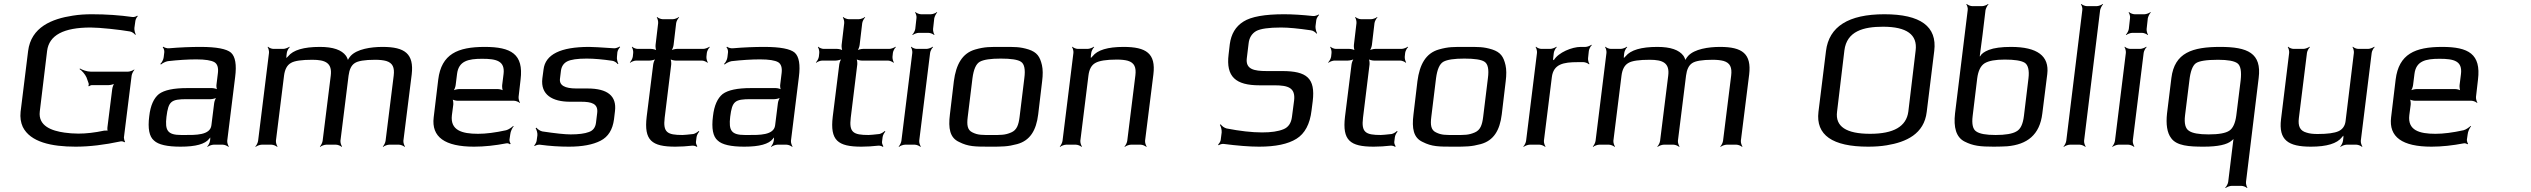

<svg xmlns="http://www.w3.org/2000/svg" viewBox="-20 -731 12788 970"><path d="M659 -590 664 -626C665 -633 671 -645 676 -649L673 -652C670 -648 657 -644 650 -645C586 -654 518 -659 444 -659C411 -659 379 -657 348 -652C242 -636 137 -594 122 -473L84 -166C81 -137 85 -112 95 -90C133 -13 240 10 362 10C431 10 507 1 591 -17C597 -18 606 -15 608 -12L612 -15C609 -18 606 -30 606 -36L645 -349C646 -358 654 -373 659 -378L658 -380C652 -375 636 -369 627 -369H438C419 -369 395 -378 384 -385L382 -382C393 -375 410 -356 417 -340L427 -312C429 -308 429 -299 426 -297L429 -295C431 -297 440 -301 444 -301H529C538 -301 555 -305 561 -310L559 -312C554 -307 548 -290 547 -281L523 -90C522 -83 522 -69 526 -66L529 -69C526 -72 512 -72 506 -71C459 -61 416 -56 376 -56C351 -56 327 -58 306 -61C242 -70 172 -94 181 -168L218 -474C228 -553 301 -592 438 -592C484 -592 585 -581 637 -572C648 -570 659 -561 663 -555L666 -557C662 -564 658 -579 659 -590Z M1128 -20 1168 -342C1176 -404 1169 -445 1147 -465C1125 -484 1074 -494 993 -494C945 -494 891 -492 833 -487C824 -486 809 -491 805 -495L802 -492C807 -488 811 -475 810 -467L807 -442C806 -430 797 -414 790 -408L793 -405C799 -411 816 -420 828 -422C881 -428 929 -431 972 -431C1017 -431 1047 -426 1063 -417C1078 -408 1084 -390 1081 -363L1074 -306C1072 -297 1074 -280 1079 -275L1081 -277C1077 -282 1060 -286 1051 -286H926C857 -286 810 -276 783 -256C757 -235 740 -198 734 -144C726 -82 734 -41 758 -21C780 0 825 10 892 10C969 10 1016 -3 1037 -30C1039 -34 1045 -38 1046 -41L1042 -42C1042 -39 1043 -31 1042 -27L1041 -20C1040 -11 1033 4 1027 9L1029 11C1034 6 1050 0 1059 0H1106C1115 0 1129 6 1134 11L1136 9C1132 4 1127 -11 1128 -20ZM821 -141C831 -220 844 -230 925 -230H1044C1053 -230 1071 -234 1076 -239L1075 -241C1069 -236 1063 -219 1062 -210L1048 -98C1042 -47 966 -49 914 -49H896C826 -49 813 -72 821 -141Z M1913 -494C1853 -494 1784 -483 1752 -449C1745 -441 1735 -427 1735 -419L1740 -420C1739 -427 1733 -442 1728 -449C1706 -479 1663 -494 1596 -494C1514 -494 1461 -478 1436 -447C1432 -442 1425 -437 1423 -433L1426 -431C1428 -435 1426 -443 1427 -448L1429 -464C1430 -473 1438 -488 1444 -493L1442 -495C1436 -490 1420 -484 1411 -484H1361C1352 -484 1338 -490 1334 -495L1332 -493C1336 -488 1340 -473 1339 -464L1284 -20C1283 -11 1276 4 1270 9L1272 11C1277 6 1293 0 1302 0H1352C1361 0 1375 6 1380 11L1382 9C1378 4 1373 -11 1374 -20L1415 -349C1419 -380 1430 -402 1450 -413C1468 -424 1505 -429 1558 -429C1624 -429 1659 -413 1651 -349L1610 -20C1609 -11 1602 4 1596 9L1598 11C1603 6 1619 0 1628 0H1678C1687 0 1701 6 1706 11L1708 9C1704 4 1699 -11 1700 -20L1741 -349C1745 -380 1755 -401 1772 -412C1788 -423 1822 -429 1875 -429C1898 -429 1916 -427 1931 -423C1964 -413 1974 -390 1969 -349L1928 -20C1927 -11 1920 4 1914 9L1916 11C1921 6 1937 0 1946 0H1996C2005 0 2019 6 2024 11L2026 9C2022 4 2017 -11 2018 -20L2060 -355C2072 -459 2026 -494 1913 -494Z M2429 -494C2292 -494 2210 -458 2194 -329L2171 -138C2159 -39 2227 10 2375 10C2427 10 2482 4 2539 -7C2545 -8 2554 -5 2556 -2L2560 -5C2557 -8 2553 -20 2554 -26L2558 -53C2559 -66 2568 -85 2575 -93L2573 -95C2566 -88 2549 -76 2537 -73C2482 -61 2435 -55 2395 -55C2313 -55 2254 -73 2263 -149L2270 -202C2271 -211 2269 -228 2265 -233L2262 -231C2267 -226 2283 -222 2292 -222H2577C2586 -222 2601 -216 2605 -211L2607 -213C2603 -218 2599 -233 2600 -242L2610 -329C2626 -458 2562 -494 2429 -494ZM2416 -434C2489 -434 2532 -423 2524 -357L2517 -301C2516 -292 2518 -275 2522 -270L2524 -272C2520 -277 2504 -281 2495 -281H2300C2291 -281 2273 -277 2267 -272L2269 -270C2275 -275 2281 -292 2282 -301L2289 -357C2297 -423 2345 -434 2416 -434Z M2860 -217H2915C2968 -217 3003 -208 2997 -160L2991 -111C2988 -87 2976 -71 2955 -64C2934 -56 2903 -52 2863 -52C2834 -52 2787 -57 2720 -67C2709 -69 2695 -79 2690 -86L2686 -83C2691 -76 2696 -59 2695 -48L2691 -19C2690 -12 2683 0 2679 4L2681 7C2686 3 2699 -1 2707 0C2758 7 2807 10 2854 10C2922 10 2975 0 3014 -20C3053 -40 3075 -76 3082 -128L3087 -170C3096 -246 3050 -284 2948 -284H2892C2833 -284 2805 -300 2809 -333L2814 -374C2817 -396 2828 -412 2846 -421C2864 -430 2896 -435 2944 -435C2982 -435 3025 -431 3073 -424C3084 -423 3097 -413 3101 -407L3104 -409C3100 -416 3095 -433 3097 -445L3099 -467C3100 -476 3108 -489 3113 -493L3111 -496C3105 -492 3092 -487 3084 -487C3013 -492 2971 -494 2956 -494C2812 -494 2735 -456 2726 -380L2720 -335C2710 -252 2771 -217 2860 -217Z M3338 -136 3371 -405C3372 -414 3370 -431 3366 -436L3363 -434C3368 -429 3384 -425 3393 -425H3526C3535 -425 3549 -419 3554 -414L3556 -416C3552 -421 3548 -436 3549 -445L3551 -464C3552 -473 3560 -488 3566 -493L3564 -495C3558 -490 3542 -484 3533 -484H3400C3391 -484 3374 -480 3368 -475L3370 -473C3376 -478 3382 -495 3383 -504L3396 -614C3397 -623 3405 -638 3411 -643L3409 -645C3404 -640 3388 -634 3379 -634H3328C3319 -634 3305 -640 3300 -645L3298 -643C3302 -638 3306 -623 3305 -614L3292 -504C3291 -495 3293 -478 3297 -473L3299 -475C3295 -480 3278 -484 3269 -484H3201C3192 -484 3178 -490 3174 -495L3172 -493C3176 -488 3180 -473 3179 -464L3177 -445C3176 -436 3168 -421 3162 -416L3164 -414C3169 -419 3185 -425 3194 -425H3262C3271 -425 3289 -429 3294 -434L3293 -436C3287 -431 3281 -414 3280 -405L3247 -141C3233 -22 3272 10 3392 10C3421 10 3449 8 3476 5C3484 4 3496 7 3500 11L3503 8C3500 4 3495 -7 3496 -14L3499 -38C3500 -47 3507 -61 3513 -66L3509 -69C3505 -64 3492 -56 3483 -54C3455 -51 3437 -49 3428 -49C3351 -49 3329 -62 3338 -136Z M3976 -20 4016 -342C4024 -404 4017 -445 3995 -465C3973 -484 3922 -494 3841 -494C3793 -494 3739 -492 3681 -487C3672 -486 3657 -491 3653 -495L3650 -492C3655 -488 3659 -475 3658 -467L3655 -442C3654 -430 3645 -414 3638 -408L3641 -405C3647 -411 3664 -420 3676 -422C3729 -428 3777 -431 3820 -431C3865 -431 3895 -426 3911 -417C3926 -408 3932 -390 3929 -363L3922 -306C3920 -297 3922 -280 3927 -275L3929 -277C3925 -282 3908 -286 3899 -286H3774C3705 -286 3658 -276 3631 -256C3605 -235 3588 -198 3582 -144C3574 -82 3582 -41 3606 -21C3628 0 3673 10 3740 10C3817 10 3864 -3 3885 -30C3887 -34 3893 -38 3894 -41L3890 -42C3890 -39 3891 -31 3890 -27L3889 -20C3888 -11 3881 4 3875 9L3877 11C3882 6 3898 0 3907 0H3954C3963 0 3977 6 3982 11L3984 9C3980 4 3975 -11 3976 -20ZM3669 -141C3679 -220 3692 -230 3773 -230H3892C3901 -230 3919 -234 3924 -239L3923 -241C3917 -236 3911 -219 3910 -210L3896 -98C3890 -47 3814 -49 3762 -49H3744C3674 -49 3661 -72 3669 -141Z M4278 -136 4311 -405C4312 -414 4310 -431 4306 -436L4303 -434C4308 -429 4324 -425 4333 -425H4466C4475 -425 4489 -419 4494 -414L4496 -416C4492 -421 4488 -436 4489 -445L4491 -464C4492 -473 4500 -488 4506 -493L4504 -495C4498 -490 4482 -484 4473 -484H4340C4331 -484 4314 -480 4308 -475L4310 -473C4316 -478 4322 -495 4323 -504L4336 -614C4337 -623 4345 -638 4351 -643L4349 -645C4344 -640 4328 -634 4319 -634H4268C4259 -634 4245 -640 4240 -645L4238 -643C4242 -638 4246 -623 4245 -614L4232 -504C4231 -495 4233 -478 4237 -473L4239 -475C4235 -480 4218 -484 4209 -484H4141C4132 -484 4118 -490 4114 -495L4112 -493C4116 -488 4120 -473 4119 -464L4117 -445C4116 -436 4108 -421 4102 -416L4104 -414C4109 -419 4125 -425 4134 -425H4202C4211 -425 4229 -429 4234 -434L4233 -436C4227 -431 4221 -414 4220 -405L4187 -141C4173 -22 4212 10 4332 10C4361 10 4389 8 4416 5C4424 4 4436 7 4440 11L4443 8C4440 4 4435 -7 4436 -14L4439 -38C4440 -47 4447 -61 4453 -66L4449 -69C4445 -64 4432 -56 4423 -54C4395 -51 4377 -49 4368 -49C4291 -49 4269 -62 4278 -136Z M4694 -585 4700 -639C4702 -648 4709 -663 4715 -668L4713 -670C4708 -665 4692 -659 4683 -659H4633C4624 -659 4610 -665 4605 -670L4603 -668C4607 -663 4612 -648 4610 -639L4604 -585C4603 -576 4595 -561 4589 -556L4591 -554C4597 -559 4612 -565 4621 -565H4671C4680 -565 4695 -559 4699 -554L4701 -556C4697 -561 4693 -576 4694 -585ZM4624 -20 4679 -464C4680 -473 4688 -488 4694 -493L4692 -495C4686 -490 4670 -484 4661 -484H4611C4602 -484 4588 -490 4584 -495L4582 -493C4586 -488 4590 -473 4589 -464L4534 -20C4533 -11 4526 4 4520 9L4522 11C4527 6 4543 0 4552 0H4602C4611 0 4625 6 4630 11L4632 9C4628 4 4623 -11 4624 -20Z M5245 -321C5249 -353 5249 -380 5244 -402C5234 -445 5219 -467 5177 -481C5132 -495 5107 -494 5044 -494C4981 -494 4956 -495 4907 -481C4841 -462 4810 -405 4799 -321L4779 -153C4770 -82 4779 -35 4825 -14C4872 10 4906 10 4982 10C5043 10 5071 10 5119 -3C5184 -21 5215 -72 5225 -153L5245 -321ZM5131 -140C5126 -100 5117 -74 5089 -62C5057 -48 5036 -49 4989 -49C4942 -49 4921 -48 4893 -62C4867 -74 4864 -100 4869 -140L4893 -336C4899 -381 4911 -408 4930 -419C4950 -430 4985 -435 5036 -435C5087 -435 5122 -430 5138 -419C5155 -408 5161 -381 5155 -336L5131 -140Z M5656 -494C5576 -494 5524 -478 5500 -447C5496 -442 5489 -437 5487 -433L5491 -431C5492 -435 5490 -443 5491 -448L5493 -464C5494 -473 5502 -488 5508 -493L5506 -495C5500 -490 5484 -484 5475 -484H5425C5416 -484 5402 -490 5398 -495L5396 -493C5400 -488 5404 -473 5403 -464L5348 -20C5347 -11 5340 4 5334 9L5336 11C5341 6 5357 0 5366 0H5416C5425 0 5439 6 5444 11L5446 9C5442 4 5437 -11 5438 -20L5479 -350C5483 -381 5494 -402 5514 -413C5533 -424 5569 -430 5622 -430C5645 -430 5664 -428 5678 -424C5711 -414 5721 -391 5716 -350L5675 -20C5674 -11 5667 4 5661 9L5663 11C5668 6 5684 0 5693 0H5743C5752 0 5766 6 5771 11L5773 9C5769 4 5764 -11 5765 -20L5807 -355C5820 -461 5771 -494 5656 -494Z M6458 -372H6380C6315 -372 6272 -381 6279 -437L6288 -511C6291 -540 6304 -561 6326 -574C6348 -586 6390 -592 6452 -592C6490 -592 6540 -587 6602 -578C6614 -577 6627 -567 6631 -561L6634 -563C6630 -570 6625 -587 6626 -598L6630 -630C6631 -638 6639 -651 6644 -655L6642 -658C6637 -654 6622 -649 6614 -650C6558 -656 6509 -659 6467 -659C6370 -659 6301 -647 6262 -622C6222 -597 6200 -559 6193 -508L6187 -456C6173 -343 6223 -300 6343 -300H6419C6489 -300 6525 -287 6518 -224L6507 -140C6503 -109 6489 -88 6464 -78C6437 -67 6402 -62 6356 -62C6304 -62 6244 -69 6177 -82C6165 -85 6152 -95 6147 -103L6143 -100C6148 -93 6153 -75 6152 -62L6147 -23C6146 -16 6138 -4 6134 0L6137 3C6141 -1 6155 -5 6161 -4C6231 5 6292 10 6341 10C6424 10 6487 -3 6530 -30C6572 -56 6598 -104 6606 -173L6612 -220C6626 -336 6582 -372 6458 -372Z M6866 -136 6899 -405C6900 -414 6898 -431 6894 -436L6891 -434C6896 -429 6912 -425 6921 -425H7054C7063 -425 7077 -419 7082 -414L7084 -416C7080 -421 7076 -436 7077 -445L7079 -464C7080 -473 7088 -488 7094 -493L7092 -495C7086 -490 7070 -484 7061 -484H6928C6919 -484 6902 -480 6896 -475L6898 -473C6904 -478 6910 -495 6911 -504L6924 -614C6925 -623 6933 -638 6939 -643L6937 -645C6932 -640 6916 -634 6907 -634H6856C6847 -634 6833 -640 6828 -645L6826 -643C6830 -638 6834 -623 6833 -614L6820 -504C6819 -495 6821 -478 6825 -473L6827 -475C6823 -480 6806 -484 6797 -484H6729C6720 -484 6706 -490 6702 -495L6700 -493C6704 -488 6708 -473 6707 -464L6705 -445C6704 -436 6696 -421 6690 -416L6692 -414C6697 -419 6713 -425 6722 -425H6790C6799 -425 6817 -429 6822 -434L6821 -436C6815 -431 6809 -414 6808 -405L6775 -141C6761 -22 6800 10 6920 10C6949 10 6977 8 7004 5C7012 4 7024 7 7028 11L7031 8C7028 4 7023 -7 7024 -14L7027 -38C7028 -47 7035 -61 7041 -66L7037 -69C7033 -64 7020 -56 7011 -54C6983 -51 6965 -49 6956 -49C6879 -49 6857 -62 6866 -136Z M7587 -321C7591 -353 7591 -380 7586 -402C7576 -445 7561 -467 7519 -481C7474 -495 7449 -494 7386 -494C7323 -494 7298 -495 7249 -481C7183 -462 7152 -405 7141 -321L7121 -153C7112 -82 7121 -35 7167 -14C7214 10 7248 10 7324 10C7385 10 7413 10 7461 -3C7526 -21 7557 -72 7567 -153L7587 -321ZM7473 -140C7468 -100 7459 -74 7431 -62C7399 -48 7378 -49 7331 -49C7284 -49 7263 -48 7235 -62C7209 -74 7206 -100 7211 -140L7235 -336C7241 -381 7253 -408 7272 -419C7292 -430 7327 -435 7378 -435C7429 -435 7464 -430 7480 -419C7497 -408 7503 -381 7497 -336L7473 -140Z M7826 -430 7830 -464C7831 -473 7839 -488 7845 -493L7843 -495C7837 -490 7821 -484 7812 -484H7767C7758 -484 7744 -490 7740 -495L7738 -493C7742 -488 7746 -473 7745 -464L7690 -20C7689 -11 7682 4 7676 9L7678 11C7683 6 7699 0 7708 0H7758C7767 0 7781 6 7786 11L7788 9C7784 4 7779 -11 7780 -20L7820 -341C7828 -407 7878 -417 7950 -417H7980C7989 -417 8003 -411 8008 -406L8010 -408C8006 -413 8002 -428 8003 -437L8007 -474C8008 -483 8016 -498 8022 -503L8020 -505C8014 -500 7999 -494 7990 -494H7966C7922 -494 7853 -466 7830 -427C7830 -427 7827 -429 7827 -429L7830 -428C7830 -428 7826 -430 7826 -430Z M8670 -494C8610 -494 8541 -483 8509 -449C8502 -441 8492 -427 8492 -419L8497 -420C8496 -427 8490 -442 8485 -449C8463 -479 8420 -494 8353 -494C8271 -494 8218 -478 8193 -447C8189 -442 8182 -437 8180 -433L8183 -431C8185 -435 8183 -443 8184 -448L8186 -464C8187 -473 8195 -488 8201 -493L8199 -495C8193 -490 8177 -484 8168 -484H8118C8109 -484 8095 -490 8091 -495L8089 -493C8093 -488 8097 -473 8096 -464L8041 -20C8040 -11 8033 4 8027 9L8029 11C8034 6 8050 0 8059 0H8109C8118 0 8132 6 8137 11L8139 9C8135 4 8130 -11 8131 -20L8172 -349C8176 -380 8187 -402 8207 -413C8225 -424 8262 -429 8315 -429C8381 -429 8416 -413 8408 -349L8367 -20C8366 -11 8359 4 8353 9L8355 11C8360 6 8376 0 8385 0H8435C8444 0 8458 6 8463 11L8465 9C8461 4 8456 -11 8457 -20L8498 -349C8502 -380 8512 -401 8529 -412C8545 -423 8579 -429 8632 -429C8655 -429 8673 -427 8688 -423C8721 -413 8731 -390 8726 -349L8685 -20C8684 -11 8677 4 8671 9L8673 11C8678 6 8694 0 8703 0H8753C8762 0 8776 6 8781 11L8783 9C8779 4 8774 -11 8775 -20L8817 -355C8829 -459 8783 -494 8670 -494Z M9752 -474C9767 -597 9683 -659 9500 -659C9319 -659 9220 -597 9205 -473L9167 -166C9153 -49 9237 10 9418 10C9451 10 9482 8 9512 3C9610 -13 9701 -54 9714 -166L9752 -474ZM9493 -596C9613 -596 9668 -556 9658 -476L9621 -167C9611 -92 9547 -55 9428 -55C9307 -55 9251 -92 9261 -167L9298 -476C9310 -574 9395 -596 9493 -596Z M10323 -357C10334 -448 10273 -494 10140 -494C10091 -494 10054 -489 10028 -479C10005 -470 9990 -459 9984 -447C9983 -445 9980 -444 9979 -443L9983 -442C9983 -443 9982 -446 9982 -448C9985 -475 9994 -536 9996 -555L10011 -680C10013 -689 10020 -704 10026 -709L10024 -711C10019 -706 10003 -700 9994 -700H9944C9935 -700 9921 -706 9916 -711L9914 -709C9918 -704 9923 -689 9921 -680L9857 -158C9849 -88 9862 -38 9905 -16C9948 6 9984 10 10053 10C10080 10 10102 9 10121 8C10221 -1 10285 -49 10298 -158L10323 -357ZM10205 -145C10200 -104 10188 -78 10167 -67C10147 -55 10111 -49 10062 -49C10013 -49 9981 -55 9964 -67C9947 -78 9941 -104 9946 -145L9969 -335C9974 -373 9986 -398 10006 -411C10027 -424 10061 -430 10108 -430C10157 -430 10191 -425 10209 -414C10226 -403 10233 -376 10228 -335L10205 -145Z M10509 -20 10590 -680C10592 -689 10599 -704 10605 -709L10603 -711C10598 -706 10582 -700 10573 -700H10523C10514 -700 10500 -706 10495 -711L10493 -709C10497 -704 10502 -689 10500 -680L10419 -20C10418 -11 10411 4 10405 9L10407 11C10412 6 10428 0 10437 0H10487C10496 0 10510 6 10515 11L10517 9C10513 4 10508 -11 10509 -20Z M10825 -585 10831 -639C10833 -648 10840 -663 10846 -668L10844 -670C10839 -665 10823 -659 10814 -659H10764C10755 -659 10741 -665 10736 -670L10734 -668C10738 -663 10743 -648 10741 -639L10735 -585C10734 -576 10726 -561 10720 -556L10722 -554C10728 -559 10743 -565 10752 -565H10802C10811 -565 10826 -559 10830 -554L10832 -556C10828 -561 10824 -576 10825 -585ZM10755 -20 10810 -464C10811 -473 10819 -488 10825 -493L10823 -495C10817 -490 10801 -484 10792 -484H10742C10733 -484 10719 -490 10715 -495L10713 -493C10717 -488 10721 -473 10720 -464L10665 -20C10664 -11 10657 4 10651 9L10653 11C10658 6 10674 0 10683 0H10733C10742 0 10756 6 10761 11L10763 9C10759 4 10754 -11 10755 -20Z M11197 -494C11056 -494 10966 -465 10950 -337L10928 -158C10922 -104 10928 -60 10949 -33C10977 6 11040 10 11113 10C11184 10 11231 0 11254 -20C11260 -25 11268 -32 11271 -37L11267 -39C11264 -34 11263 -23 11262 -16L11237 188C11236 197 11228 212 11222 217L11224 219C11230 214 11245 208 11254 208H11304C11313 208 11328 214 11332 219L11334 217C11330 212 11326 197 11327 188L11391 -337C11407 -463 11335 -494 11197 -494ZM11278 -148C11273 -109 11261 -83 11243 -71C11224 -58 11189 -52 11138 -52C11089 -52 11056 -58 11039 -70C11021 -81 11014 -107 11019 -148L11041 -325C11046 -370 11057 -399 11073 -411C11089 -423 11127 -429 11186 -429C11235 -429 11268 -423 11284 -411C11300 -399 11305 -370 11300 -325L11278 -148Z M11655 10C11735 10 11787 -6 11811 -37C11814 -42 11822 -47 11823 -51L11820 -53C11818 -49 11820 -41 11819 -36L11817 -20C11816 -11 11809 4 11803 9L11805 11C11810 6 11826 0 11835 0H11885C11894 0 11908 6 11913 11L11915 9C11911 4 11906 -11 11907 -20L11962 -464C11963 -473 11971 -488 11977 -493L11975 -495C11969 -490 11953 -484 11944 -484H11894C11885 -484 11871 -490 11867 -495L11865 -493C11869 -488 11873 -473 11872 -464L11830 -119C11827 -94 11814 -77 11794 -68C11774 -59 11739 -54 11689 -54C11666 -54 11648 -56 11633 -61C11600 -70 11589 -93 11594 -134L11635 -464C11636 -473 11644 -488 11650 -493L11648 -495C11642 -490 11626 -484 11617 -484H11567C11558 -484 11544 -490 11540 -495L11538 -493C11542 -488 11546 -473 11545 -464L11504 -129C11491 -23 11540 10 11655 10Z M12318 -494C12181 -494 12099 -458 12083 -329L12060 -138C12048 -39 12116 10 12264 10C12316 10 12371 4 12428 -7C12434 -8 12443 -5 12445 -2L12449 -5C12446 -8 12442 -20 12443 -26L12447 -53C12448 -66 12457 -85 12464 -93L12462 -95C12455 -88 12438 -76 12426 -73C12371 -61 12324 -55 12284 -55C12202 -55 12143 -73 12152 -149L12159 -202C12160 -211 12158 -228 12154 -233L12151 -231C12156 -226 12172 -222 12181 -222H12466C12475 -222 12490 -216 12494 -211L12496 -213C12492 -218 12488 -233 12489 -242L12499 -329C12515 -458 12451 -494 12318 -494ZM12305 -434C12378 -434 12421 -423 12413 -357L12406 -301C12405 -292 12407 -275 12411 -270L12413 -272C12409 -277 12393 -281 12384 -281H12189C12180 -281 12162 -277 12156 -272L12158 -270C12164 -275 12170 -292 12171 -301L12178 -357C12186 -423 12234 -434 12305 -434Z"/></svg>

Font: Gamestation Storm Oblique 
Style: Italic
Weight: 400
Designer: Jonas Hecksher
Foundry: Jonas Hecksher, Playtypeª, e-types AS
Version: Version 1.003